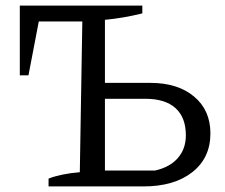

<svg xmlns="http://www.w3.org/2000/svg" viewBox="-20 -668 808 688"><path d="M154 0V-28Q197 -45 266 -51L275 -591H119L82 -398H51V-648H490V-620Q421 -603 356 -597V-371H519Q617 -371 675.5 -322Q734 -273 734 -190Q734 -102 669 -51Q604 0 494 0ZM356 -57H536Q589 -69 617.5 -102Q646 -135 646 -183Q646 -247 609 -280.5Q572 -314 501 -314H356Z"/></svg>

Font: Piazzolla
Style: Regular
Weight: 400
Designer: Juan Pablo del Peral
Foundry: Huerta Tipografica
Version: Version 1.330